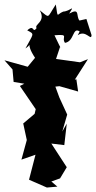

<svg xmlns="http://www.w3.org/2000/svg" viewBox="-34 -804 430 860"><path d="M314 -646C351 -673 375 -617 376 -647L353 -719L322 -712C305 -732 326 -771 276 -743C304 -788 282 -754 249 -752C219 -740 226 -717 216 -784C174 -720 191 -722 144 -758C174 -706 117 -695 130 -678C110 -652 121 -698 88 -668C123 -650 116 -655 80 -587C118 -611 75 -617 123 -545L90 -505L-14 -534L22 -493L27 -437L75 -429L55 -419L126 -315L121 -294L70 -251L86 -177L85 -173L62 -89L125 -111C115 -74 106 -36 96 1L176 36L223 32L196 9L235 -5L265 -55L196 -161L254 -154L265 -250L245 -215L267 -291L232 -367L214 -416L232 -418L316 -394L308 -449L301 -447L360 -539L324 -525L217 -540L235 -594C237 -596 250 -561 210 -646C280 -652 239 -638 257 -612C300 -619 290 -685 323 -663Z"/></svg>

Font: Asimov Aggro
Style: Medium
Weight: 500
Designer: Google
Version: Version 2.000980; 2014